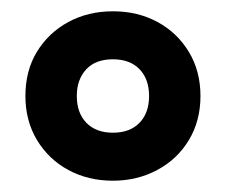

<svg xmlns="http://www.w3.org/2000/svg" viewBox="-20 -744 401 340"><path d="M180 -424Q136 -424 101 -443Q66 -462 45.5 -496Q25 -530 25 -574Q25 -619 45.5 -652.5Q66 -686 101 -705Q136 -724 180 -724Q224 -724 259 -705Q294 -686 314.5 -652Q335 -618 335 -574Q335 -530 314.5 -496Q294 -462 258.5 -443Q223 -424 180 -424ZM180 -509Q210 -509 227 -526.5Q244 -544 244 -574Q244 -604 227 -621.5Q210 -639 180 -639Q149 -639 132.5 -621Q116 -603 116 -574Q116 -544 133 -526.5Q150 -509 180 -509Z"/></svg>

Font: Noto Sans Arabic ExtCond ExtBd
Style: Regular
Weight: 800
Width: 2
Designer: Monotype Design Team, Nadine Chahine, Nizar Qandah and Khaled Hosny
Foundry: Monotype Imaging Inc.
Version: Version 2.012; ttfautohint (v1.8.4.7-5d5b)